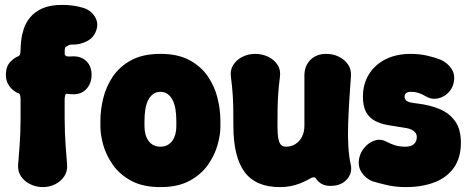

<svg xmlns="http://www.w3.org/2000/svg" viewBox="-20 -742 1911 784"><path d="M155 22Q128 22 104 10.5Q80 -1 66 -21.5Q52 -42 54 -70Q58 -116 60 -146.5Q62 -177 63 -202.5Q64 -228 64 -259Q64 -290 64 -336Q64 -343 62.5 -351.5Q61 -360 54 -362Q46 -364 34 -373.5Q22 -383 13 -399Q4 -415 4 -436Q4 -470 21.5 -488.5Q39 -507 54 -512Q61 -515 62.5 -522.5Q64 -530 64 -538Q64 -553 66.5 -576Q69 -599 77 -624Q85 -649 103.5 -671.5Q122 -694 153.5 -708Q185 -722 234 -722Q279 -722 316 -711Q348 -703 366 -676Q384 -649 373 -618Q363 -588 334.5 -573.5Q306 -559 276 -560Q267 -560 262 -558Q257 -556 254 -553Q249 -553 247 -549.5Q245 -546 244.5 -539.5Q244 -533 244 -523Q244 -518 247 -515.5Q250 -513 253 -512Q261 -511 269 -511.5Q277 -512 280 -512Q313 -512 333.5 -491.5Q354 -471 354 -436Q354 -403 334 -380Q314 -357 280 -357Q272 -357 267 -357.5Q262 -358 253 -359Q248 -360 246 -352Q244 -344 244 -336Q244 -290 244 -259Q244 -228 245 -202.5Q246 -177 248 -146.5Q250 -116 254 -70Q256 -42 242 -21.5Q228 -1 205 10.5Q182 22 155 22Z M880 -225Q880 -192 868.5 -150.5Q857 -109 829.5 -69.5Q802 -30 754.5 -4Q707 22 635 22Q563 22 515.5 -4Q468 -30 440.5 -69.5Q413 -109 401.5 -150.5Q390 -192 390 -225V-250Q390 -293 401.5 -340.5Q413 -388 440.5 -429Q468 -470 515.5 -496Q563 -522 635 -522Q707 -522 754.5 -496Q802 -470 829.5 -429Q857 -388 868.5 -340.5Q880 -293 880 -250ZM700 -250Q700 -274 696.5 -295.5Q693 -317 685 -333Q677 -349 664.5 -358Q652 -367 635 -367Q618 -367 605.5 -358Q593 -349 585 -333Q577 -317 573.5 -295.5Q570 -274 570 -250V-225Q570 -209 574 -194Q578 -179 586 -167.5Q594 -156 606.5 -149.5Q619 -143 635 -143Q651 -143 663.5 -149.5Q676 -156 684 -167.5Q692 -179 696 -194Q700 -209 700 -225Z M1412 -71Q1420 -36 1396.5 -9.5Q1373 17 1329 17Q1309 17 1294.5 9.5Q1280 2 1270 -13Q1267 -18 1262.5 -18Q1258 -18 1254 -17Q1245 -12 1232.5 -5.5Q1220 1 1203.5 7.5Q1187 14 1167 18Q1147 22 1123 22Q1024 22 978.5 -40Q933 -102 933 -228Q933 -270 932.5 -299.5Q932 -329 930 -358.5Q928 -388 923 -428Q919 -456 932.5 -477Q946 -498 970 -510Q994 -522 1022 -522Q1051 -522 1075.5 -510Q1100 -498 1113.5 -477Q1127 -456 1123 -428Q1118 -388 1116 -358.5Q1114 -329 1113.5 -299.5Q1113 -270 1113 -228Q1113 -196 1116.5 -177Q1120 -158 1127.5 -150.5Q1135 -143 1148 -143Q1169 -143 1186 -153.5Q1203 -164 1213 -183.5Q1223 -203 1223 -228Q1223 -270 1223 -300.5Q1223 -331 1223 -361Q1223 -391 1223 -433Q1223 -473 1247.5 -497.5Q1272 -522 1312 -522Q1340 -522 1363.5 -510.5Q1387 -499 1401 -479Q1415 -459 1413 -431Q1409 -379 1406 -328Q1403 -277 1401.5 -230.5Q1400 -184 1402.5 -143Q1405 -102 1412 -71Z M1637 22Q1595 22 1559 13.5Q1523 5 1500 -2Q1472 -14 1456 -39Q1440 -64 1447 -97Q1452 -121 1469.5 -141Q1487 -161 1511 -168.5Q1535 -176 1559 -163Q1574 -155 1592 -149Q1610 -143 1637 -143Q1658 -143 1670 -153.5Q1682 -164 1682 -183Q1682 -198 1668 -208Q1654 -218 1627 -221Q1593 -226 1562.5 -231.5Q1532 -237 1509.5 -249.5Q1487 -262 1474.5 -285Q1462 -308 1462 -347Q1462 -400 1487 -439.5Q1512 -479 1555.5 -500.5Q1599 -522 1657 -522Q1693 -522 1725.5 -514.5Q1758 -507 1780 -498Q1808 -485 1824 -460.5Q1840 -436 1832 -402Q1827 -379 1808.5 -361.5Q1790 -344 1765.5 -339.5Q1741 -335 1718 -349Q1705 -357 1690.5 -362Q1676 -367 1657 -367Q1645 -367 1638.5 -362Q1632 -357 1632 -347Q1632 -337 1640.5 -330Q1649 -323 1687 -319Q1736 -313 1775.5 -296.5Q1815 -280 1838.5 -247Q1862 -214 1862 -159Q1862 -98 1833.5 -57.5Q1805 -17 1754 2.5Q1703 22 1637 22Z"/></svg>

Font: Winky Sans ExtraBold
Style: Regular
Weight: 800
Designer: Simon Atzbach
Foundry: typofactur
Version: Version 1.205